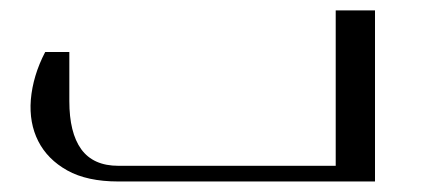

<svg xmlns="http://www.w3.org/2000/svg" viewBox="-20 -345 808 365"><path d="M692.9 -325.2V0H205.1Q145.5 0 107.9 -21Q70.3 -42 52.7 -76.7Q35.2 -111.3 38.6 -155.3Q42.5 -201.2 65.9 -246.1H111.8V-152.8Q111.8 -92.8 134.3 -61.5Q157.2 -29.8 205.1 -29.8H618.2V-325.2Z"/></svg>

Font: SimahzazaarabicW05-Light
Style: Regular
Weight: 300
Designer: Ahmed zaza
Foundry: Ahmed zaza
Version: Version 1.001